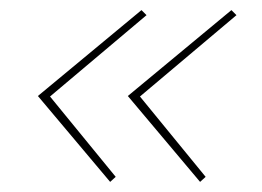

<svg xmlns="http://www.w3.org/2000/svg" viewBox="-20 -401 518 380"><path d="M270 -371 79 -210 209 -51 198 -41 55 -211 260 -381ZM448 -371 257 -210 387 -51 376 -41 233 -211 438 -381Z"/></svg>

Font: EauTestText Thin
Style: Italic
Weight: 250
Italic angle: -12°
Designer: Christian Thalmann (Catharsis Fonts)
Version: Version 0.001;PS 000.001;hotconv 1.0.88;makeotf.lib2.5.64775